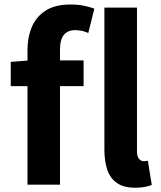

<svg xmlns="http://www.w3.org/2000/svg" viewBox="-20 -832 727 865"><path d="M103.8 0V-605.1Q103.8 -663.3 123.3 -710.1Q142.9 -756.8 185.6 -784.3Q228.3 -811.7 298.3 -811.7Q331.7 -811.7 358.9 -806Q386.1 -800.3 405.1 -793.1L377.7 -683.3Q349.6 -696.2 318.4 -696.2Q285.8 -696.2 268.1 -675.3Q250.3 -654.4 250.3 -607.9V0ZM28.4 -444.1V-553.2L112.3 -559.8H356.6V-444.1ZM588.8 13.8Q537.4 13.8 507 -7.4Q476.6 -28.5 463.4 -67.1Q450.3 -105.8 450.3 -157.3V-797.9H597.1V-151.3Q597.1 -125.9 606.6 -115.9Q616.1 -105.8 626.1 -105.8Q630.6 -105.8 634.8 -106.3Q638.9 -106.8 646.1 -107.8L663.8 1.2Q652.1 6.1 633.7 9.9Q615.4 13.8 588.8 13.8Z"/></svg>

Font: Noto Sans TC
Style: Regular
Weight: 100
Designer: Ryoko NISHIZUKA 西塚涼子 (kana, bopomofo & ideographs); Paul D. Hunt (Latin, Greek & Cyrillic); Sandoll Communications 산돌커뮤니
Foundry: Adobe
Version: Version 2.004;hotconv 1.0.118;makeotfexe 2.5.65603